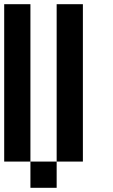

<svg xmlns="http://www.w3.org/2000/svg" viewBox="-20 -895 540 915"><path d="M0 -125V-875H125V-125ZM125 -125H250V0H125ZM250 -125V-875H375V-125Z"/></svg>

Font: GalmuriMono7 Regular
Style: Regular
Weight: 400
Designer: Lee Minseo (quiple)
Version: Version 2.399;hotconv 1.1.1;makeotfexe 2.6.0 DEVELOPMENT